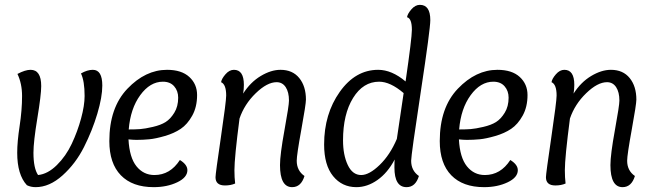

<svg xmlns="http://www.w3.org/2000/svg" viewBox="-20 -762 2691 792"><path d="M71 -366Q71 -417 52 -457Q84 -474 106 -474Q150 -474 150 -407Q150 -371 134 -274Q118 -177 118 -132Q118 -68 137 -40Q177 -44 214.5 -81Q252 -118 276 -169Q300 -220 314.5 -273.5Q329 -327 329 -366Q329 -428 314 -459Q340 -474 363 -474Q402 -474 402 -409Q402 -362 381.5 -293Q361 -224 326.5 -155.5Q292 -87 238 -38.5Q184 10 127 10Q107 10 91 2Q51 -41 51 -132Q51 -177 61 -242.5Q71 -308 71 -366Z M722 -102Q753 -83 753 -60Q753 -30 711 -10Q669 10 614 10Q526 10 478.5 -39Q431 -88 431 -180Q431 -318 505.5 -396Q580 -474 669 -474Q729 -474 761 -444.5Q793 -415 793 -370Q793 -321 773 -285Q753 -249 725.5 -230.5Q698 -212 660 -201Q622 -190 596 -187.5Q570 -185 543 -185Q530 -185 510 -187Q514 -112 543 -76Q572 -40 617 -40Q682 -40 722 -102ZM715 -359Q715 -387 698.5 -406Q682 -425 652 -425Q599 -425 558.5 -369.5Q518 -314 511 -228Q539 -228 558.5 -229.5Q578 -231 610.5 -238.5Q643 -246 663 -258.5Q683 -271 699 -297Q715 -323 715 -359Z M968 -273Q947 -112 947 -60Q947 -30 950 -5Q932 3 908 3Q869 3 869 -31Q869 -45 891 -194.5Q913 -344 913 -368Q913 -414 892 -423Q894 -437 910 -455.5Q926 -474 945 -474Q986 -474 986 -412Q986 -394 983 -376Q1013 -423 1055.5 -448.5Q1098 -474 1137 -474Q1187 -474 1214.5 -440Q1242 -406 1242 -351Q1242 -332 1223 -227.5Q1204 -123 1204 -99Q1204 -58 1236 -36Q1222 10 1185 10Q1135 10 1135 -81Q1135 -124 1153.5 -225.5Q1172 -327 1172 -347Q1172 -382 1158.5 -402.5Q1145 -423 1121 -423Q1082 -423 1035 -377.5Q988 -332 968 -273Z M1653 -426Q1679 -605 1679 -639Q1679 -686 1659 -691Q1661 -705 1677 -723.5Q1693 -742 1712 -742Q1755 -742 1755 -679Q1755 -642 1715.5 -382Q1676 -122 1676 -99Q1676 -58 1708 -36Q1694 10 1657 10Q1607 10 1607 -71Q1607 -94 1608 -104Q1579 -49 1537 -19.5Q1495 10 1450 10Q1391 10 1354 -35.5Q1317 -81 1317 -166Q1317 -292 1381.5 -383Q1446 -474 1540 -474Q1596 -474 1653 -426ZM1617 -189 1645 -378Q1590 -425 1544 -425Q1478 -425 1436.5 -358Q1395 -291 1395 -183Q1395 -123 1414.5 -81.5Q1434 -40 1470 -40Q1503 -40 1546 -81.5Q1589 -123 1617 -189Z M2085 -102Q2116 -83 2116 -60Q2116 -30 2074 -10Q2032 10 1977 10Q1889 10 1841.5 -39Q1794 -88 1794 -180Q1794 -318 1868.5 -396Q1943 -474 2032 -474Q2092 -474 2124 -444.5Q2156 -415 2156 -370Q2156 -321 2136 -285Q2116 -249 2088.5 -230.5Q2061 -212 2023 -201Q1985 -190 1959 -187.5Q1933 -185 1906 -185Q1893 -185 1873 -187Q1877 -112 1906 -76Q1935 -40 1980 -40Q2045 -40 2085 -102ZM2078 -359Q2078 -387 2061.5 -406Q2045 -425 2015 -425Q1962 -425 1921.5 -369.5Q1881 -314 1874 -228Q1902 -228 1921.5 -229.5Q1941 -231 1973.5 -238.5Q2006 -246 2026 -258.5Q2046 -271 2062 -297Q2078 -323 2078 -359Z M2331 -273Q2310 -112 2310 -60Q2310 -30 2313 -5Q2295 3 2271 3Q2232 3 2232 -31Q2232 -45 2254 -194.5Q2276 -344 2276 -368Q2276 -414 2255 -423Q2257 -437 2273 -455.5Q2289 -474 2308 -474Q2349 -474 2349 -412Q2349 -394 2346 -376Q2376 -423 2418.5 -448.5Q2461 -474 2500 -474Q2550 -474 2577.5 -440Q2605 -406 2605 -351Q2605 -332 2586 -227.5Q2567 -123 2567 -99Q2567 -58 2599 -36Q2585 10 2548 10Q2498 10 2498 -81Q2498 -124 2516.5 -225.5Q2535 -327 2535 -347Q2535 -382 2521.5 -402.5Q2508 -423 2484 -423Q2445 -423 2398 -377.5Q2351 -332 2331 -273Z"/></svg>

Font: Overlock
Style: Italic
Weight: 400
Designer: Dario Muhafara
Foundry: Dario Manuel Muhafara
Version: Version 1.002